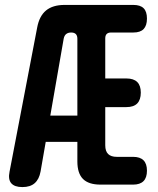

<svg xmlns="http://www.w3.org/2000/svg" viewBox="-20 -750 640 780"><path d="M294.3 -94V-592.4Q294.3 -605.3 288 -611.6Q281.7 -617.9 269.1 -617.9Q256.5 -617.9 248.8 -611.7Q241.2 -605.6 238.7 -592.7L144.8 -53.2Q139.1 -21.8 121 -5.9Q103 10 71 10Q39.1 10 25.7 -5.6Q12.4 -21.1 18.8 -52.5L131 -638Q139.7 -685 167.1 -707.5Q194.6 -730 242.4 -730H521.6Q550 -730 563.5 -716.5Q577 -703 577 -674.6Q577 -646.2 563.5 -632Q550 -617.9 521.6 -617.9H431.1Q419.4 -617.9 413.5 -612Q407.6 -606.1 407.6 -594.4V-431.2H493.8Q522.9 -431.2 537.5 -416.8Q552 -402.5 552 -373.7Q552 -344.6 537.5 -329.7Q522.9 -314.9 493.8 -314.9H407.6V-159.8Q407.6 -135.6 419.4 -124.2Q431.1 -112.8 454.6 -112.8H520.9Q548.9 -112.8 563 -98.8Q577 -84.8 577 -56.7Q577 -28.3 563 -14.2Q548.9 0 520.9 0H388.3Q340.1 0 317.2 -22.9Q294.3 -45.8 294.3 -94ZM356.8 -280.5V-173.7H89.3L113.2 -280.5Z"/></svg>

Font: Maple Mono
Style: Regular
Weight: 400
Monospace: yes
Designer: subframe7536
Version: Version 7.300